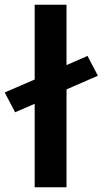

<svg xmlns="http://www.w3.org/2000/svg" viewBox="-34 -794 435 814"><path d="M-14 -402 113 -457V-774H248V-518L337 -557L381 -473L248 -415V0H113V-354L30 -318Z"/></svg>

Font: Nebula Sans Semibold
Style: Regular
Weight: 600
Designer: Paul D. Hunt for Adobe (as Source Sans)
Foundry: Nebula Entertainment & Broadcasting LLC
Version: Version 1.010